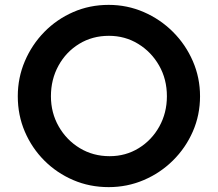

<svg xmlns="http://www.w3.org/2000/svg" viewBox="-20 -760 893 788"><path d="M53 -365Q53 -441 82 -509Q111 -577 162 -629Q213 -681 280.5 -710.5Q348 -740 426 -740Q502 -740 570 -710.5Q638 -681 690 -629Q742 -577 771.5 -509Q801 -441 801 -365Q801 -288 771.5 -220.5Q742 -153 690 -101.5Q638 -50 570 -21Q502 8 426 8Q348 8 280.5 -21Q213 -50 162 -101Q111 -152 82 -219.5Q53 -287 53 -365ZM189 -365Q189 -297 221 -241Q253 -185 307.5 -152Q362 -119 430 -119Q496 -119 549.5 -152Q603 -185 634 -241Q665 -297 665 -365Q665 -435 633 -491Q601 -547 547 -580Q493 -613 427 -613Q359 -613 305 -580Q251 -547 220 -490.5Q189 -434 189 -365Z"/></svg>

Font: Reem Kufi SemiBold
Style: Regular
Weight: 600
Designer: Khaled Hosny
Version: Version 1.001